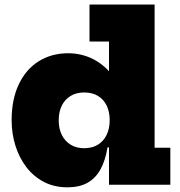

<svg xmlns="http://www.w3.org/2000/svg" viewBox="-20 -810 789 842"><path d="M458 0V-217.5L461 -248.5V-323.5L458 -414.5V-628H372.5V-790H658V-162H727V0ZM279.5 -576.5Q337.5 -576.5 389 -550.5Q440.5 -524.5 481 -470Q521.5 -415.5 545.5 -331L461 -283Q461 -319.5 447.8 -347Q434.5 -374.5 409.5 -389.5Q384.5 -404.5 349 -404.5Q314.5 -404.5 289.5 -389.2Q264.5 -374 251 -346.8Q237.5 -319.5 237.5 -282.5Q237.5 -245.5 251.2 -218Q265 -190.5 290.2 -175.2Q315.5 -160 349 -160Q384 -160 409 -175.2Q434 -190.5 447.5 -218.2Q461 -246 461 -283L475 -163.5H451.5Q442 -105.5 420.2 -66.5Q398.5 -27.5 363 -8Q327.5 11.5 276 11.5Q218 11.5 172.5 -12.2Q127 -36 95.5 -77.2Q64 -118.5 47.5 -171.5Q31 -224.5 31 -282.5Q31 -374.5 62.5 -440.5Q94 -506.5 150 -541.5Q206 -576.5 279.5 -576.5Z"/></svg>

Font: Hepta Slab ExtraBold
Style: Regular
Weight: 800
Designer: Michael LaGattuta
Foundry: Michael LaGattuta
Version: Version 1.102